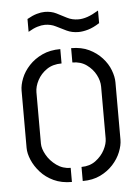

<svg xmlns="http://www.w3.org/2000/svg" viewBox="-50 -719 548 760"><g transform="rotate(-5 223.5 -339.0)"><path d="M283 -588Q257 -588 236 -598Q215 -608 195.5 -618Q176 -628 152 -628Q139 -628 122.5 -623Q106 -618 86 -606V-657Q107 -669 124.5 -674Q142 -679 156 -679Q182 -679 202 -669Q222 -659 242 -648.5Q262 -638 287 -638Q304 -638 323 -644.5Q342 -651 367 -666V-616Q342 -600 321 -594Q300 -588 283 -588ZM205 1Q164 1 133 -13.5Q102 -28 81 -51.5Q60 -75 49 -101Q38 -127 38 -149V-377Q38 -399 48.5 -425.5Q59 -452 80.5 -475Q102 -498 133 -512.5Q164 -527 205 -527V-470Q170 -470 146 -453.5Q122 -437 109 -412.5Q96 -388 96 -365V-161Q96 -141 110 -116Q124 -91 149 -73Q174 -55 205 -55ZM248 1V-55Q281 -55 304.5 -72.5Q328 -90 340.5 -114Q353 -138 353 -159V-365Q353 -388 340.5 -412Q328 -436 304.5 -453Q281 -470 248 -470V-527Q289 -527 319 -512.5Q349 -498 370 -475Q391 -452 401 -425.5Q411 -399 411 -377V-149Q411 -127 400.5 -100.5Q390 -74 369 -51Q348 -28 318 -13.5Q288 1 248 1Z"/></g></svg>

Font: Stick No Bills Light
Style: Regular
Weight: 300
Version: Version 2.000